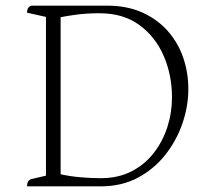

<svg xmlns="http://www.w3.org/2000/svg" viewBox="-20 -661 753 681"><path d="M76 0Q76 -22 92 -26L143 -38V-601L76 -616Q76 -637 92 -641H359Q431 -641 485 -616.5Q539 -592 575.5 -550.5Q612 -509 630 -456Q648 -403 648 -345Q648 -284 627 -223Q606 -162 566 -111.5Q526 -61 468.5 -30.5Q411 0 337 0ZM338 -29Q399 -29 446 -53Q493 -77 525 -118Q557 -159 573.5 -210Q590 -261 590 -316Q590 -395 560.5 -463Q531 -531 474 -572.5Q417 -614 333 -614Q289 -614 254.5 -609.5Q220 -605 195 -600V-43Q225 -36 262.5 -32.5Q300 -29 338 -29Z"/></svg>

Font: Petrona ExtraLight
Style: Regular
Weight: 200
Designer: Ringo R. Seeber
Foundry: Ringo R. Seeber
Version: Version 2.001; ttfautohint (v1.8.3)